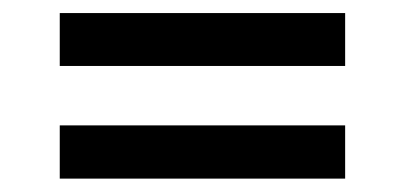

<svg xmlns="http://www.w3.org/2000/svg" viewBox="-20 -483 620 294"><path d="M71.5 -291H508.5V-209.5H71.5ZM71.5 -463H508.5V-382H71.5Z"/></svg>

Font: LatoLatin Semibold
Style: Regular
Weight: 600
Designer: Lukasz Dziedzic with Adam Twardoch and Botio Nikoltchev
Foundry: tyPoland Lukasz Dziedzic
Version: Version 2.015; 2015-08-06; http://www.latofonts.com/